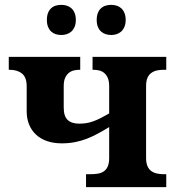

<svg xmlns="http://www.w3.org/2000/svg" viewBox="-20 -770 721 790"><path d="M334 0V-53.2H351.1Q367.7 -53.2 381.8 -55.4Q396 -57.6 406.5 -64.5Q417 -71.3 423.1 -84.7Q429.2 -98.1 429.2 -120.1V-247.1Q404.3 -231.9 381.6 -219.7Q358.9 -207.5 335.9 -198.7Q313 -189.9 288.1 -185.1Q263.2 -180.2 233.9 -180.2Q199.7 -180.2 172.9 -189.7Q146 -199.2 127.4 -216.8Q108.9 -234.4 99.4 -258.5Q89.8 -282.7 89.8 -312V-415Q89.8 -451.7 70.6 -467.3Q51.3 -482.9 19 -482.9H16.1V-536.1H310.1V-482.9H308.1Q296.9 -482.9 285.2 -480.5Q273.4 -478 263.9 -470.7Q254.4 -463.4 248.3 -450.2Q242.2 -437 242.2 -416V-327.1Q242.2 -292 258.3 -276.6Q274.4 -261.2 306.2 -261.2Q321.8 -261.2 335.4 -263.4Q349.1 -265.6 363.5 -270.8Q377.9 -275.9 393.8 -283.9Q409.7 -292 429.2 -303.2V-415Q429.2 -435.5 423.8 -448.5Q418.5 -461.4 409.4 -469.2Q400.4 -477.1 388.4 -480Q376.5 -482.9 362.8 -482.9H360.8V-536.1H664.1V-482.9H652.8Q638.2 -482.9 625.2 -480Q612.3 -477.1 602.3 -469.7Q592.3 -462.4 586.7 -449.5Q581.1 -436.5 581.1 -416V-120.1Q581.1 -99.6 586.7 -86.7Q592.3 -73.7 602.3 -66.4Q612.3 -59.1 625.2 -56.2Q638.2 -53.2 652.8 -53.2H664.1V0ZM172.9 -688Q172.9 -705.1 177.7 -717Q182.6 -729 190.7 -736.3Q198.7 -743.7 209.5 -746.8Q220.2 -750 231.9 -750Q243.7 -750 254.4 -746.8Q265.1 -743.7 273.4 -736.3Q281.7 -729 286.9 -717Q292 -705.1 292 -688Q292 -671.4 286.9 -659.4Q281.7 -647.5 273.4 -640.1Q265.1 -632.8 254.4 -629.4Q243.7 -626 231.9 -626Q220.2 -626 209.5 -629.4Q198.7 -632.8 190.7 -640.1Q182.6 -647.5 177.7 -659.4Q172.9 -671.4 172.9 -688ZM377.9 -688Q377.9 -705.1 382.8 -717Q387.7 -729 396 -736.3Q404.3 -743.7 415 -746.8Q425.8 -750 438 -750Q449.2 -750 459.7 -746.8Q470.2 -743.7 478.5 -736.3Q486.8 -729 491.9 -717Q497.1 -705.1 497.1 -688Q497.1 -671.4 491.9 -659.4Q486.8 -647.5 478.5 -640.1Q470.2 -632.8 459.7 -629.4Q449.2 -626 438 -626Q425.8 -626 415 -629.4Q404.3 -632.8 396 -640.1Q387.7 -647.5 382.8 -659.4Q377.9 -671.4 377.9 -688Z"/></svg>

Font: Droids
Style: b
Weight: 700
Foundry: Ascender Corporation
Version: Version 1.00 build 113